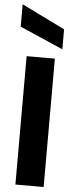

<svg xmlns="http://www.w3.org/2000/svg" viewBox="-64 -1011 405 1043"><g transform="rotate(5 138.5 -489.5)"><path d="M16 -979 252 -863V-754L16 -857ZM62 -700H216V0H62Z"/></g></svg>

Font: Albert Sans ExtraBold
Style: Regular
Weight: 800
Designer: Andreas Rasmussen
Foundry: a.Foundry
Version: Version 1.025